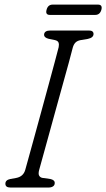

<svg xmlns="http://www.w3.org/2000/svg" viewBox="-20 -836 473 856"><path d="M154.5 -78Q150 -61 154.5 -53Q159 -45 168.5 -43L204.5 -38Q224.5 -33.5 224 -20Q224 -10 216.2 -5Q208.5 0 197.5 0H26Q4 0 4 -17Q4 -33.5 26 -38L51.5 -42.5Q84 -48.5 92.5 -78.5Q96.5 -92.5 107.2 -131.5Q118 -170.5 133 -225Q148 -279.5 164.5 -340Q181 -400.5 196.5 -457.5Q212 -514.5 224 -559.2Q236 -604 241.5 -625.5Q244 -637.5 241 -646Q238 -654.5 224 -657.5L197 -663Q176.5 -668 176.5 -681.5Q177.5 -700 205 -700H376Q397 -700 397 -684.5Q397 -668 371.5 -662.5L338.5 -657Q324 -654 316.2 -646Q308.5 -638 304.5 -624Q299 -602 286.8 -557Q274.5 -512 258.5 -454.8Q242.5 -397.5 226 -337.2Q209.5 -277 194.5 -222.8Q179.5 -168.5 168.8 -129.8Q158 -91 154.5 -78ZM187.5 -792Q193.5 -815.5 215 -815.5H416.5Q438 -815.5 432 -792.5Q425.5 -769.5 404.5 -769.5H202.5Q181.5 -769.5 187.5 -792Z"/></svg>

Font: Fraunces 144pt S100 Light
Style: Italic
Weight: 300
Italic angle: -16°
Version: Version 1.000; ttfautohint (v1.8.3)